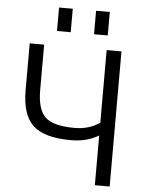

<svg xmlns="http://www.w3.org/2000/svg" viewBox="-61 -985 778 1034"><g transform="rotate(5 327.5 -468.5)"><path d="M416 -809.6V-936.5H490.2V-809.6ZM215.8 -809.6V-936.5H290V-809.6ZM153.3 -485.4Q153.3 -378.9 197.3 -338.4Q241.2 -297.9 355.5 -297.9Q433.6 -297.9 491.2 -337.9V-730.5H571.3V0H491.2V-268.6Q423.8 -229.5 340.8 -230.5Q198.2 -230.5 136.7 -287.1Q75.2 -343.8 75.2 -476.6V-730.5H153.3Z"/></g></svg>

Font: Mgen+ 1c regular
Style: Regular
Weight: 400
Designer: [Source Han Sans]
Ryoko NISHIZUKA  (kana & ideographs); Paul D. Hunt (Latin, Greek & Cyrillic); Wenlong ZHANG  (bopomofo
Version: Version 1.059.20150602